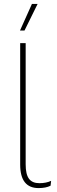

<svg xmlns="http://www.w3.org/2000/svg" viewBox="-20 -950 290 980"><path d="M82 -794 143 -930H172L105 -794ZM111 -730V-111Q111 -60 128 -37.5Q145 -15 181 -15Q216 -15 241 -27L238 -2Q214 10 177 10Q83 10 83 -110V-730Z"/></svg>

Font: Elaine Sans ExtraLight
Style: Regular
Weight: 275
Designer: Wei Huang
Foundry: Wei Huang
Version: Version 2.001;December 24, 2019;FontCreator 12.0.0.2547 64-b